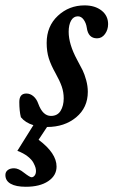

<svg xmlns="http://www.w3.org/2000/svg" viewBox="-90 -465 425 720"><path d="M6.8 235.4Q-30.3 235.4 -50 224.1Q-69.8 212.9 -69.8 191.4Q-69.8 179.7 -61 172.9Q-52.2 166 -37.1 166Q-20.5 166 0.5 183.1Q22 199.7 28.3 199.7Q34.7 199.7 39.8 193.4Q44.9 187 44.9 176.3Q44.9 170.4 43.2 163.8Q41.5 157.2 35.4 145.5Q29.3 133.8 13.9 121.6Q-1.5 109.4 -24.9 100.6L35.2 4.4Q4.9 -4.9 -11.7 -25.4Q-17.6 -48.8 -17.6 -82.5Q-17.6 -114.3 8.8 -114.3Q23.4 -114.3 35.4 -104Q47.4 -93.8 53.7 -75.7Q70.3 -30.3 101.1 -30.3Q125.5 -30.3 137.2 -49.3Q148.9 -68.4 148.9 -96.2Q148.9 -119.1 141.6 -140.4Q134.3 -161.6 117.7 -191.4Q101.1 -220.7 93 -246.3Q85 -272 85 -304.2Q85 -366.7 127 -405.8Q168.9 -444.8 227.1 -444.8Q266.1 -444.8 290.8 -425.5Q315.4 -406.2 315.4 -374.5Q315.4 -353.5 303.7 -337.4Q292 -321.3 273.9 -321.3Q240.7 -321.3 235.4 -361.3Q232.9 -378.4 223.9 -391.1Q214.8 -403.8 202.1 -403.8Q185.5 -403.8 176.5 -387.7Q167.5 -371.6 167.5 -345.7Q167.5 -299.3 199.2 -240.7Q212.9 -215.8 220 -201.2Q227.1 -186.5 233.2 -164.3Q239.3 -142.1 239.3 -120.6Q239.3 -61.5 195.6 -25.1Q151.9 11.2 86.4 11.2L54.7 59.1Q122.1 109.4 122.1 159.7Q122.1 193.4 90.8 214.4Q59.6 235.4 6.8 235.4Z"/></svg>

Font: Elstob SemiBold
Style: Italic
Weight: 600
Italic angle: -20°
Designer: Peter S. Baker
Version: Version 1.015